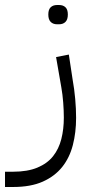

<svg xmlns="http://www.w3.org/2000/svg" viewBox="-84 -507 365 767"><path d="M-64 179H-32Q26 179 65.5 162.5Q105 146 128 117Q151 88 161 48.5Q171 9 171 -37Q171 -65 168.5 -97.5Q166 -130 161 -158L140 -279L191 -289L206 -190Q213 -151 216.5 -111.5Q220 -72 220 -36Q220 22 207 72.5Q194 123 164.5 160Q135 197 87 218.5Q39 240 -32 240H-64ZM144 -410Q128 -410 118.5 -419.5Q109 -429 109 -449Q109 -469 118.5 -478Q128 -487 144 -487H152Q168 -487 177.5 -478Q187 -469 187 -449Q187 -429 177.5 -419.5Q168 -410 152 -410Z"/></svg>

Font: IBM Plex Sans Arabic Light
Style: Regular
Weight: 300
Designer: Mike Abbink, Paul van der Laan, Pieter van Rosmalen, Wael Morcos, Khajak Apelian
Foundry: Bold Monday
Version: Version 1.2